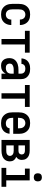

<svg xmlns="http://www.w3.org/2000/svg" viewBox="1354 -2138 793 3540"><g transform="rotate(90 1750.0 -368.5)"><path d="M247 8Q220 8 193.5 3Q167 -2 143.5 -15.5Q120 -29 101.5 -49.5Q83 -70 72 -94.5Q61 -119 56.5 -146Q52 -173 52 -200V-320Q52 -347 56.5 -374Q61 -401 72 -425.5Q83 -450 101.5 -470.5Q120 -491 143.5 -504.5Q167 -518 193.5 -523Q220 -528 247 -528Q273 -528 298 -523.5Q323 -519 346 -508Q369 -497 387.5 -479Q406 -461 418 -438.5Q430 -416 436 -391Q442 -366 442 -341Q442 -341 442 -340.5Q442 -340 442 -339H341Q341 -339 341 -339.5Q341 -340 341 -340Q341 -360 335.5 -378.5Q330 -397 317 -412Q304 -427 285.5 -433.5Q267 -440 247 -440Q226 -440 206 -430.5Q186 -421 173.5 -403Q161 -385 157 -363.5Q153 -342 153 -320V-200Q153 -178 157 -156.5Q161 -135 173.5 -117Q186 -99 206 -89.5Q226 -80 247 -80Q267 -80 285.5 -86.5Q304 -93 317 -108Q330 -123 335.5 -141.5Q341 -160 341 -180Q341 -180 341 -180.5Q341 -181 341 -181H442Q442 -180 442 -179.5Q442 -179 442 -179Q442 -154 436 -129Q430 -104 418 -81.5Q406 -59 387.5 -41Q369 -23 346 -12Q323 -1 298 3.5Q273 8 247 8Z M700 0V-432H548V-520H952V-432H800V0Z M1193 8Q1174 8 1154.5 4.5Q1135 1 1118 -9Q1101 -19 1088 -34Q1075 -49 1067 -67Q1059 -85 1055.5 -104Q1052 -123 1052 -143Q1052 -169 1058.5 -194.5Q1065 -220 1081 -241Q1097 -262 1119 -276.5Q1141 -291 1166 -299Q1191 -307 1217 -310Q1243 -313 1269 -313H1339V-354Q1339 -372 1333.5 -389Q1328 -406 1314.5 -418Q1301 -430 1283.5 -435Q1266 -440 1249 -440Q1232 -440 1216 -436.5Q1200 -433 1187 -423.5Q1174 -414 1166.5 -399Q1159 -384 1159 -368Q1159 -368 1159 -368Q1159 -368 1159 -368H1058Q1058 -368 1058 -368Q1058 -368 1058 -368Q1058 -391 1065 -414Q1072 -437 1085 -456.5Q1098 -476 1116.5 -490Q1135 -504 1157 -513Q1179 -522 1202 -525Q1225 -528 1249 -528Q1273 -528 1297.5 -524.5Q1322 -521 1344.5 -511Q1367 -501 1386 -485Q1405 -469 1417.5 -448Q1430 -427 1435 -402.5Q1440 -378 1440 -354V0H1339V-81Q1330 -60 1315 -42.5Q1300 -25 1280.5 -13.5Q1261 -2 1238.5 3Q1216 8 1193 8ZM1233 -80Q1254 -80 1274.5 -86Q1295 -92 1310 -105.5Q1325 -119 1332 -139Q1339 -159 1339 -180V-225H1269Q1256 -225 1243 -224Q1230 -223 1217.5 -220Q1205 -217 1193.5 -212Q1182 -207 1172 -198.5Q1162 -190 1157.5 -178Q1153 -166 1153 -153Q1153 -137 1158.5 -122.5Q1164 -108 1175.5 -97.5Q1187 -87 1202.5 -83.5Q1218 -80 1233 -80Z M1700 0V-432H1548V-520H1952V-432H1800V0Z M2252 8Q2225 8 2197.5 3Q2170 -2 2146 -15Q2122 -28 2103.5 -48.5Q2085 -69 2073 -93.5Q2061 -118 2056.5 -145.5Q2052 -173 2052 -200V-320Q2052 -347 2056.5 -374Q2061 -401 2072.5 -426Q2084 -451 2102.5 -471.5Q2121 -492 2145 -505Q2169 -518 2196 -523Q2223 -528 2250 -528Q2277 -528 2304 -523Q2331 -518 2355 -505Q2379 -492 2397.5 -471.5Q2416 -451 2427.5 -426Q2439 -401 2443.5 -374Q2448 -347 2448 -320V-216H2153V-200Q2153 -178 2157.5 -156Q2162 -134 2175 -116Q2188 -98 2209 -89Q2230 -80 2252 -80Q2268 -80 2284 -83Q2300 -86 2313.5 -95Q2327 -104 2335.5 -118Q2344 -132 2345 -149H2446Q2444 -125 2436.5 -103Q2429 -81 2415.5 -62Q2402 -43 2383.5 -29Q2365 -15 2343 -6.5Q2321 2 2298 5Q2275 8 2252 8ZM2347 -304V-320Q2347 -342 2342.5 -363.5Q2338 -385 2325.5 -403Q2313 -421 2292.5 -430.5Q2272 -440 2250 -440Q2228 -440 2207.5 -430.5Q2187 -421 2174.5 -403Q2162 -385 2157.5 -363.5Q2153 -342 2153 -320V-304Z M2560 0V-520H2759Q2780 -520 2801 -517Q2822 -514 2841.5 -506.5Q2861 -499 2878 -486Q2895 -473 2907 -455.5Q2919 -438 2924 -417Q2929 -396 2929 -375Q2929 -359 2926 -344Q2923 -329 2915.5 -315Q2908 -301 2897 -290.5Q2886 -280 2873 -272Q2891 -265 2907 -253.5Q2923 -242 2934.5 -226.5Q2946 -211 2951 -192Q2956 -173 2956 -154Q2956 -130 2949 -107Q2942 -84 2928 -65.5Q2914 -47 2894 -34Q2874 -21 2851.5 -13.5Q2829 -6 2805.5 -3Q2782 0 2759 0ZM2759 -313Q2772 -313 2785 -316Q2798 -319 2808 -327Q2818 -335 2823.5 -347.5Q2829 -360 2829 -373Q2829 -386 2823.5 -398.5Q2818 -411 2808 -418.5Q2798 -426 2785 -429Q2772 -432 2759 -432H2661V-313ZM2759 -88Q2775 -88 2792 -90.5Q2809 -93 2823.5 -101.5Q2838 -110 2846.5 -124.5Q2855 -139 2855 -156Q2855 -172 2846.5 -187Q2838 -202 2823.5 -210.5Q2809 -219 2792 -222Q2775 -225 2759 -225H2661V-88Z M3075 0V-88H3207V-432H3089V-520H3307V-88H3425V0ZM3250 -595Q3235 -595 3220 -599.5Q3205 -604 3194.5 -614.5Q3184 -625 3179.5 -640Q3175 -655 3175 -670Q3175 -685 3179.5 -700Q3184 -715 3194.5 -725.5Q3205 -736 3220 -740.5Q3235 -745 3250 -745Q3265 -745 3280 -740.5Q3295 -736 3305.5 -725.5Q3316 -715 3320.5 -700Q3325 -685 3325 -670Q3325 -655 3320.5 -640Q3316 -625 3305.5 -614.5Q3295 -604 3280 -599.5Q3265 -595 3250 -595Z"/></g></svg>

Font: Zed Mono Semibold
Style: Regular
Weight: 600
Monospace: yes
Designer: Belleve Invis
Foundry: Belleve Invis
Version: Version 1.0.0; ttfautohint (v1.8.4)